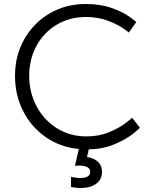

<svg xmlns="http://www.w3.org/2000/svg" viewBox="-20 -735 768 960"><path d="M424 12 415 50Q449 55 469.5 73.5Q490 92 490 123Q490 164 460 184.5Q430 205 388 205Q370 205 354.5 203Q339 201 335 200V149Q339 150 353 152.5Q367 155 381 155Q431 155 431 124Q431 93 375 93L355 94L374 10Q281 1 208.5 -49.5Q136 -100 95.5 -180Q55 -260 55 -356Q55 -457 101.5 -539Q148 -621 228.5 -668Q309 -715 408 -715Q482 -715 538.5 -695Q595 -675 628 -651Q661 -627 661 -624L624 -572Q624 -574 594 -594.5Q564 -615 516.5 -632.5Q469 -650 410 -650Q328 -650 263.5 -611.5Q199 -573 162.5 -506Q126 -439 126 -356Q126 -273 163 -203.5Q200 -134 265 -93.5Q330 -53 412 -53Q475 -53 525.5 -74Q576 -95 608 -119.5Q640 -144 640 -147L679 -97Q679 -93 645 -66Q611 -39 554 -14.5Q497 10 424 12Z"/></svg>

Font: Museo Sans Light
Style: Regular
Weight: 300
Designer: Jos Buivenga
Foundry: Jos Buivenga & Rosetta Type Foundry (extension, remastering)
Version: Version 3.600;PS 1.000;hotconv 1.0.88;makeotf.lib2.5.647800;